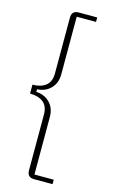

<svg xmlns="http://www.w3.org/2000/svg" viewBox="-135 -810 590 999"><g transform="rotate(15 159.5 -311.0)"><path d="M158 138Q121 138 121 100V-200Q121 -245 94.5 -266Q68 -287 23 -287V-335Q68 -335 94.5 -356Q121 -377 121 -422V-722Q121 -760 158 -760H258V-736H154V-426Q154 -379 125.5 -349.5Q97 -320 52 -318V-304Q97 -302 125.5 -272.5Q154 -243 154 -196V114H258V138H158Z"/></g></svg>

Font: IBM Plex Serif ExtraLight
Style: Regular
Weight: 200
Designer: Mike Abbink, Paul van der Laan, Pieter van Rosmalen
Foundry: Bold Monday
Version: Version 2.5